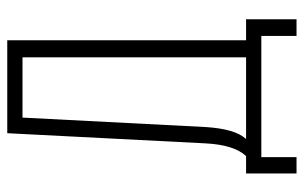

<svg xmlns="http://www.w3.org/2000/svg" viewBox="-174 -566 837 529"><g transform="rotate(-90 244.5 -301.5)"><path d="M410 97V0H76V97H31V-42H79Q110 -75 114 -154L142 -700H398V-42H456V97ZM159 -154Q154 -72 126 -42H351V-658H185Z"/></g></svg>

Font: Bebas Neue Book
Style: Regular
Weight: 300
Designer: Ryoichi Tsunekawa
Foundry: Ryoichi Tsunekawa
Version: Version 1.003;PS 001.003;hotconv 1.0.88;makeotf.lib2.5.64775